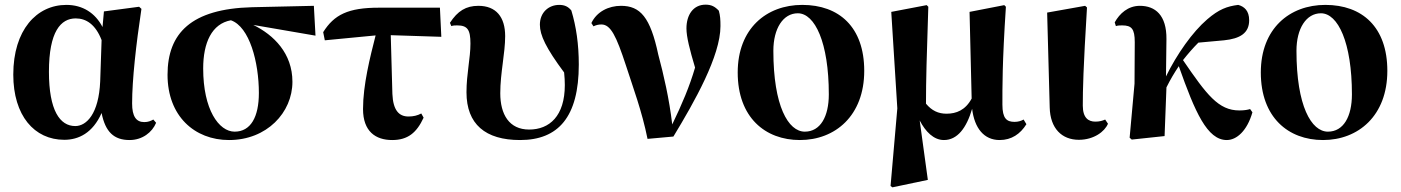

<svg xmlns="http://www.w3.org/2000/svg" viewBox="-20 -584 6011 824"><path d="M256 16C317 16 378 -13 416 -99C432 -18 469 17 536 17C591 17 633 -16 650 -57L638 -71C627 -65 616 -60 599 -60C564 -60 547 -85 547 -140C547 -242 564 -393 587 -546L577 -555L426 -535L420 -468C389 -528 335 -563 265 -563C137 -563 37 -455 37 -264C37 -88 127 16 256 16ZM416 -412 410 -235C404 -95 351 -43 303 -43C237 -43 190 -110 190 -276C190 -449 241 -505 305 -505C350 -505 390 -479 416 -412Z M963 17C1125 17 1235 -101 1235 -233C1235 -355 1155 -434 1067 -477L1334 -431L1327 -559L1061 -553C801 -546 699 -442 699 -263C699 -86 815 17 963 17ZM971 -497C1051 -469 1091 -317 1091 -185C1091 -82 1056 -19 987 -19C919 -19 852 -114 852 -290C852 -401 889 -482 971 -497Z M1663 17C1730 17 1768 -14 1798 -79L1788 -97C1771 -88 1754 -84 1733 -84C1692 -84 1667 -111 1664 -181L1657 -433L1874 -426L1868 -551H1606C1474 -551 1414 -521 1367 -446L1374 -411L1592 -432C1568 -338 1538 -219 1538 -116C1538 -20 1592 17 1663 17Z M2212 17C2376 17 2464 -82 2464 -307C2464 -393 2453 -470 2432 -539C2419 -555 2404 -563 2380 -563C2335 -563 2297 -531 2297 -478C2297 -433 2323 -378 2401 -273C2403 -254 2404 -236 2404 -219C2404 -86 2338 -28 2251 -28C2165 -28 2127 -93 2127 -184C2127 -271 2148 -355 2148 -429C2148 -511 2109 -559 2033 -559C1980 -559 1944 -537 1911 -486L1917 -472C1925 -475 1933 -475 1942 -475C1986 -475 1999 -457 1999 -397C1999 -334 1982 -267 1982 -188C1982 -51 2063 17 2212 17Z M2759 12 2870 2C2961 -148 3072 -344 3072 -472C3072 -500 3071 -516 3065 -538C3048 -556 3033 -564 3008 -564C2955 -564 2926 -520 2926 -462C2926 -426 2940 -371 2963 -294C2939 -212 2907 -137 2865 -50C2852 -161 2828 -264 2805 -350C2771 -510 2728 -559 2645 -559C2592 -559 2541 -534 2518 -485L2527 -471C2537 -476 2548 -479 2561 -479C2601 -479 2625 -429 2666 -304C2697 -208 2735 -107 2759 12Z M3413 17C3564 17 3689 -87 3689 -280C3689 -468 3581 -563 3423 -563C3269 -563 3146 -461 3146 -273C3146 -80 3264 17 3413 17ZM3434 -19C3363 -19 3299 -129 3299 -366C3299 -462 3341 -527 3404 -527C3477 -527 3537 -402 3537 -179C3537 -84 3501 -19 3434 -19Z M4031 17C4089 17 4128 -35 4152 -117C4162 -34 4203 17 4270 17C4321 17 4359 -9 4385 -51L4373 -71C4362 -65 4350 -61 4334 -61C4300 -61 4282 -76 4282 -135C4282 -205 4281 -313 4297 -555L4290 -562L4141 -533L4150 -161C4123 -111 4084 -96 4042 -96C4007 -96 3979 -109 3954 -139C3954 -239 3957 -341 3964 -555L3957 -562L3805 -533L3831 -119L3802 214L3810 220L3962 188L3927 -67C3952 -19 3987 17 4031 17Z M4610 16C4674 16 4721 -19 4735 -53L4723 -71C4712 -66 4699 -62 4681 -62C4651 -62 4627 -78 4627 -131C4627 -198 4629 -290 4645 -552L4637 -559L4474 -530L4485 -123C4487 -33 4537 16 4610 16Z M5245 17C5287 17 5332 -22 5355 -102L5345 -116C5336 -113 5321 -110 5299 -110C5209 -110 5159 -177 5057 -326C5079 -354 5101 -379 5123 -401L5233 -411C5302 -418 5341 -442 5341 -497C5341 -538 5320 -556 5294 -563C5246 -557 5211 -544 5161 -501C5098 -447 5031 -352 4984 -256L4986 -416C4987 -519 4938 -559 4872 -559C4821 -559 4785 -526 4764 -488L4769 -472C4778 -475 4787 -475 4796 -475C4836 -475 4850 -461 4850 -403L4849 -225L4828 7L4837 15L4978 0L4986 -209C5004 -245 5019 -270 5039 -300C5109 -102 5161 17 5245 17Z M5658 17C5809 17 5934 -87 5934 -280C5934 -468 5826 -563 5668 -563C5514 -563 5391 -461 5391 -273C5391 -80 5509 17 5658 17ZM5679 -19C5608 -19 5544 -129 5544 -366C5544 -462 5586 -527 5649 -527C5722 -527 5782 -402 5782 -179C5782 -84 5746 -19 5679 -19Z"/></svg>

Font: Noto Serif CJK SC Black
Style: Regular
Weight: 900
Designer: Ryoko NISHIZUKA 西塚涼子 (kana & ideographs); Frank Grießhammer (Latin, Greek & Cyrillic); Wenlong ZHANG 张文龙 (bopomofo); San
Foundry: Adobe
Version: Version 2.001;hotconv 1.1.0;makeotfexe 2.6.0